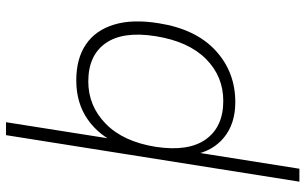

<svg xmlns="http://www.w3.org/2000/svg" viewBox="-204 -572 992 623"><g transform="rotate(-90 291.5 -260.0)"><path d="M14 216 165 -736H207L149 -369H135Q163 -434 216 -471Q269 -508 343 -508Q413 -508 459 -477Q505 -446 523.5 -386Q542 -326 528 -240Q509 -120 439.5 -56Q370 8 272 8Q202 8 157 -29Q112 -66 101 -131H111L56 216ZM276 -31Q356 -31 412.5 -87.5Q469 -144 486 -250Q503 -356 463.5 -412.5Q424 -469 339 -469Q260 -469 202 -412.5Q144 -356 127 -250Q111 -144 151.5 -87.5Q192 -31 276 -31Z"/></g></svg>

Font: Mulish ExtraLight
Style: Italic
Weight: 200
Italic angle: -9°
Designer: Vernon Adams
Foundry: Vernon Adams
Version: Version 3.603